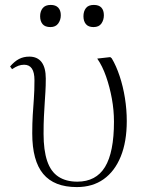

<svg xmlns="http://www.w3.org/2000/svg" viewBox="-20 -746 579 780"><path d="M292 14Q200 14 155.5 -39.5Q111 -93 111 -204Q111 -245 113 -278Q115 -311 117.5 -344Q120 -377 120 -420Q120 -452 109.5 -467.5Q99 -483 78 -483Q66 -483 55 -479Q44 -475 29 -465L21 -476Q39 -497 57.5 -506.5Q76 -516 99 -516Q132 -516 149 -493.5Q166 -471 166 -427Q166 -397 164.5 -373Q163 -349 161.5 -325.5Q160 -302 158.5 -273Q157 -244 157 -202Q157 -136 171.5 -92.5Q186 -49 217 -28.5Q248 -8 294 -8Q370 -8 406.5 -67.5Q443 -127 443 -252Q443 -298 434.5 -345Q426 -392 411 -435Q396 -478 375 -508L428 -514L434 -509Q452 -479 466 -437Q480 -395 487.5 -348Q495 -301 495 -254Q495 -170 470.5 -110Q446 -50 401 -18Q356 14 292 14ZM360 -636Q339 -636 329 -648Q319 -660 319 -680Q319 -700 329 -713Q339 -726 361 -726Q382 -726 392 -715Q402 -704 402 -684Q402 -665 392 -650.5Q382 -636 360 -636ZM185 -636Q163 -636 153 -648Q143 -660 143 -680Q143 -700 153.5 -713Q164 -726 186 -726Q206 -726 216.5 -715Q227 -704 227 -684Q227 -665 216.5 -650.5Q206 -636 185 -636Z"/></svg>

Font: Literata 60pt ExtraLight
Style: Regular
Weight: 250
Designer: Latin by Veronika Burian and Jose Scaglione. Greek by Irene Vlachou. Cyrillic by Vera Evstafieva.
Foundry: TypeTogether
Version: Version 3.103;gftools[0.9.29]